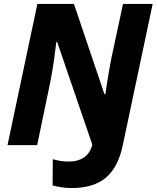

<svg xmlns="http://www.w3.org/2000/svg" viewBox="-20 -734 792 971"><path d="M341 217Q315 217 290.5 213Q266 209 246 204L247 71Q264 76 283.5 79.5Q303 83 331 83Q372 83 403 63.5Q434 44 447 -2L269 -522H265Q264 -514 261 -491Q258 -468 254 -437.5Q250 -407 244.5 -375Q239 -343 234 -318L168 0H18L169 -714H354L508 -258H513Q516 -280 521 -312Q526 -344 532 -379Q538 -414 544 -443L602 -714H752L601 0Q578 111 516 164Q454 217 341 217Z"/></svg>

Font: Noto Sans Disp ExtBd
Style: Italic
Weight: 800
Italic angle: -12°
Designer: Monotype Design Team
Foundry: Monotype Imaging Inc.
Version: Version 2.000;GOOG;noto-source:20170915:90ef993387c0